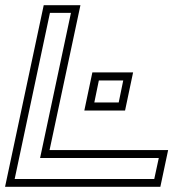

<svg xmlns="http://www.w3.org/2000/svg" viewBox="-24 -720 668 740"><path d="M-4.5 0 144.5 -700H286L167 -141.5H624L594 0ZM32.5 -30H570.5L588 -111H130.5L249.5 -670.5H168.5ZM301 -294 332 -441H489L458 -294ZM339.5 -325H433.5L451 -410H357Z"/></svg>

Font: Tourney Expanded Light
Style: Italic
Weight: 300
Width: 7
Italic angle: -12°
Designer: Tyler Finck
Foundry: Etcetera Type Co
Version: Version 1.010; ttfautohint (v1.8.3)